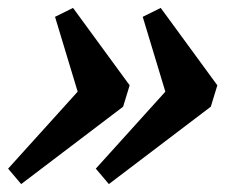

<svg xmlns="http://www.w3.org/2000/svg" viewBox="-32 -474 606 485"><path d="M174 -210 107 -431.5 152.5 -454 295.5 -258.5 279 -204.5 21.5 -9 -11.5 -48 194.5 -276ZM395.5 -210 328.5 -431.5 374 -454 517 -258.5 500.5 -204.5 243 -9 210 -48 416 -276Z"/></svg>

Font: Newsreader SemiBold
Style: Italic
Weight: 600
Italic angle: -17°
Designer: Hugues Gentile
Foundry: Production Type
Version: Version 1.003